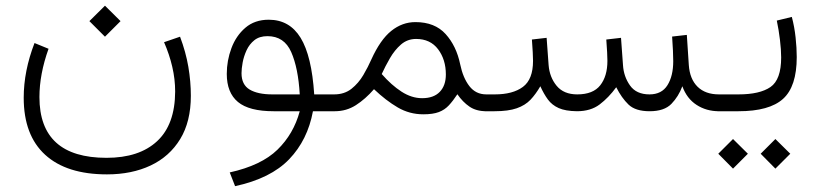

<svg xmlns="http://www.w3.org/2000/svg" viewBox="-20 -387 2854 668"><path d="M291 -313.5 345.2 -367.2 399.4 -313.5 345.2 -259.3ZM550.8 -240.2 606.4 -259.3Q626.5 -206.1 635.3 -154.5Q644 -103 644 -53.7Q644 36.1 606.9 96.9Q569.8 157.7 504.2 188.7Q438.5 219.7 352.1 219.7Q211.9 219.7 137.2 151.6Q62.5 83.5 62.5 -46.9Q62.5 -140.1 100.1 -237.3L148.9 -217.3Q117.2 -128.9 117.2 -49.3Q117.2 162.1 350.6 162.1Q464.4 162.1 526.6 104.2Q588.9 46.4 589.4 -68.4Q589.4 -111.8 579.3 -154.8Q569.3 -197.8 550.8 -240.2Z M915 -318.4Q987.3 -318.4 1025.9 -255.4Q1064.5 -192.4 1073.2 -58.6H1144V0H1068.8Q1050.3 100.1 986.1 167Q921.9 233.9 797.9 260.7L779.3 212.9Q889.2 188.5 945.3 133.8Q1001.5 79.1 1022.9 0H932.1Q846.7 0 807.9 -32.2Q769 -64.5 769 -129.9Q769 -176.3 785.2 -219.5Q801.3 -262.7 833.7 -290.5Q866.2 -318.4 915 -318.4ZM1022.9 -58.6Q1017.6 -150.4 993.2 -205.8Q968.8 -261.2 910.6 -261.2Q882.8 -261.2 865.2 -247.3Q847.7 -233.4 837.9 -212.2Q828.1 -190.9 824.2 -169.4Q820.3 -147.9 820.3 -132.3Q820.3 -92.3 848.6 -75.4Q877 -58.6 927.2 -58.6Z M1281.2 -76.7Q1251.5 -42.5 1218.3 -21.2Q1185.1 0 1145 0H1124.5V-58.6H1142.6Q1178.2 -58.6 1202.9 -78.1Q1227.5 -97.7 1244.1 -126Q1260.7 -154.3 1272 -180.2Q1303.2 -249 1341.3 -279.5Q1379.4 -310.1 1425.3 -310.1Q1492.7 -310.1 1530.3 -268.6Q1567.9 -227.1 1581.1 -163.1Q1590.8 -116.2 1613 -87.4Q1635.3 -58.6 1671.9 -58.6H1686.5V0H1671.9Q1636.7 0 1613.3 -16.1Q1589.8 -32.2 1571.3 -59.1Q1556.2 -36.1 1541.7 -20.5Q1527.3 -4.9 1506.8 2.9Q1486.3 10.7 1452.6 10.7Q1404.8 10.7 1363.8 -13.2Q1322.8 -37.1 1281.2 -76.7ZM1308.1 -129.4Q1341.8 -90.8 1377 -68.1Q1412.1 -45.4 1448.7 -45.4Q1488.8 -45.4 1510 -67.4Q1531.2 -89.4 1531.2 -127.9Q1531.2 -179.7 1504.2 -215.6Q1477.1 -251.5 1427.7 -251.5Q1397.5 -251.5 1375.2 -232.2Q1353 -212.9 1336.7 -184.6Q1320.3 -156.2 1308.1 -129.4Z M2239.7 -58.6Q2282.2 -58.6 2302.2 -90.6Q2322.3 -122.6 2322.3 -174.3Q2322.3 -189.5 2321.3 -210.9Q2320.3 -232.4 2318.4 -259.8L2369.6 -265.6L2376.5 -160.6Q2379.9 -111.8 2407 -85.2Q2434.1 -58.6 2481.4 -58.6H2496.1V0H2481.4Q2437.5 0 2403.6 -22Q2369.6 -43.9 2354 -86.9Q2340.8 -51.3 2315.9 -25.6Q2291 0 2240.2 0Q2190.9 0 2166.7 -23.2Q2142.6 -46.4 2124 -83.5Q2097.7 -47.4 2066.4 -23.7Q2035.2 0 1987.3 0Q1947.3 -0.5 1923.8 -11Q1900.4 -21.5 1886.2 -40.8Q1872.1 -60.1 1859.9 -86.9Q1844.2 -59.6 1825.7 -40Q1807.1 -20.5 1777.8 -10.3Q1748.5 0 1700.7 0H1667V-58.6H1701.7Q1764.2 -58.6 1799.3 -84.7Q1834.5 -110.8 1834.5 -175.3Q1834.5 -186.5 1833.5 -205.3Q1832.5 -224.1 1830.6 -249.5L1881.8 -255.4L1888.7 -160.6Q1892.1 -118.2 1916.7 -88.4Q1941.4 -58.6 1988.3 -58.6Q2043.5 -58.6 2068.4 -90.3Q2093.3 -122.1 2093.3 -175.3Q2093.3 -186.5 2092.3 -205.1Q2091.3 -223.6 2089.4 -249.5L2140.6 -255.4L2147.5 -160.6Q2149.9 -120.6 2171.9 -89.6Q2193.8 -58.6 2239.7 -58.6Z M2734.9 -328.1Q2744.1 -293.5 2748 -256.8Q2752 -220.2 2752 -188.5Q2752 -85.9 2704.3 -43Q2656.7 0 2549.3 0H2476.6V-58.6H2549.3Q2623.5 -58.6 2660.6 -84.2Q2697.8 -109.9 2697.8 -187Q2697.8 -213.9 2693.6 -248.3Q2689.5 -282.7 2682.6 -315.4ZM2626.5 147.9 2677.7 96.7 2729.5 147.9 2677.7 199.7ZM2479 147.9 2530.3 96.7 2582 147.9 2530.3 199.7Z"/></svg>

Font: Vazir Thin FD
Style: Thin-FD
Weight: 100
Designer: Saber Rastikerdar
Foundry: Saber Rastikerdar
Version: Version 30.0.0